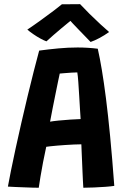

<svg xmlns="http://www.w3.org/2000/svg" viewBox="-20 -896 606 924"><path d="M166.5 7.5Q155 7.5 135.8 7Q116.5 6.5 94.5 5.5Q72.5 4.5 52 3.8Q31.5 3 18 2Q23 -27.5 32.8 -75Q42.5 -122.5 55.2 -181.5Q68 -240.5 82.8 -305Q97.5 -369.5 112.8 -433Q128 -496.5 142.5 -553.2Q157 -610 168.5 -652.5Q212.5 -658.5 260 -663Q307.5 -667.5 353.5 -667.5Q378 -667.5 402.5 -666Q427 -664.5 450.5 -661.5Q460.5 -617.5 470.2 -559.2Q480 -501 490 -422.5Q500 -344 510 -240.2Q520 -136.5 530 -1.5Q515 1 488.2 3Q461.5 5 432.5 6.2Q403.5 7.5 381 7.5Q380 -7 379 -27.2Q378 -47.5 377 -71Q376 -94.5 375 -118.2Q374 -142 373 -163.8Q372 -185.5 371.5 -201.5Q355.5 -201.5 335.5 -200.5Q315.5 -199.5 294.5 -198.2Q273.5 -197 254.8 -195.2Q236 -193.5 222 -192Q208 -190.5 202.5 -189.5Q194.5 -152.5 187.2 -115.2Q180 -78 174.8 -45.8Q169.5 -13.5 166.5 7.5ZM221 -310.5Q234.5 -313 261.8 -315.8Q289 -318.5 318.8 -320.5Q348.5 -322.5 368 -323Q367 -335.5 365.2 -366.2Q363.5 -397 361.2 -433.8Q359 -470.5 356.8 -502Q354.5 -533.5 352 -547.5Q343 -547.5 325.2 -546.5Q307.5 -545.5 291 -544Q274.5 -542.5 267.5 -542Q264.5 -528 259 -502Q253.5 -476 247 -443Q240.5 -410 233.5 -375.8Q226.5 -341.5 221 -310.5ZM365.5 -876Q384.5 -855.5 411.2 -829Q438 -802.5 463.8 -778.8Q489.5 -755 505 -742Q483 -726 459 -713.2Q435 -700.5 416 -694Q403.5 -707 388 -723Q372.5 -739 357 -755Q341.5 -771 329.8 -783.5Q318 -796 313.5 -801.5H326.5Q321.5 -797.5 307.5 -786.2Q293.5 -775 275.2 -759.5Q257 -744 238 -727.8Q219 -711.5 203.5 -697Q192 -701 174.5 -710.5Q157 -720 140 -731.8Q123 -743.5 111.5 -753.5Q141.5 -773.5 176.5 -798.8Q211.5 -824 239.8 -845.5Q268 -867 278 -875.5Q286 -875.5 303 -875.5Q320 -875.5 338 -875.8Q356 -876 365.5 -876Z"/></svg>

Font: Grandstander Thin SemiBold
Style: Regular
Weight: 600
Version: Version 1.200